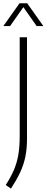

<svg xmlns="http://www.w3.org/2000/svg" viewBox="-39 -964 281 1155"><path d="M27 170.5 -4.5 149Q25.5 102.5 44 59.8Q62.5 17 71 -31.2Q79.5 -79.5 79.5 -143.5V-740H123.5V-130Q123.5 -68.5 113.2 -19.8Q103 29 81.8 74Q60.5 119 27 170.5ZM-19 -807 78.5 -944.5H124.5L222 -807H181.5L101.5 -921L21.5 -807Z"/></svg>

Font: Encode Sans Cnd XLt
Style: Regular
Weight: 200
Width: 3
Designer: Multiple Designers
Foundry: Impallari Type
Version: Version 3.002; ttfautohint (v1.8.3) -l 8 -r 50 -G 200 -x 14 